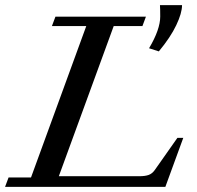

<svg xmlns="http://www.w3.org/2000/svg" viewBox="-28 -728 766 748"><path d="M590.8 -527.8 552.7 -540Q596.2 -613.3 596.2 -663.6Q596.2 -694.3 595.2 -708H681.2Q681.2 -677.2 658.7 -629.9Q636.2 -582.5 590.8 -527.8ZM-8.3 0 5.4 -36.6H92.8L308.1 -626.5H174.3L188 -663.1H540.5L526.9 -626.5H415L201.2 -41.5H514.6Q537.1 -41.5 551 -46.4Q564.9 -51.3 575.2 -65.9L663.1 -190.9H686L616.2 0Z"/></svg>

Font: Elstob 8pt Medium
Style: Italic
Weight: 500
Italic angle: -20°
Designer: Peter S. Baker
Version: Version 1.015